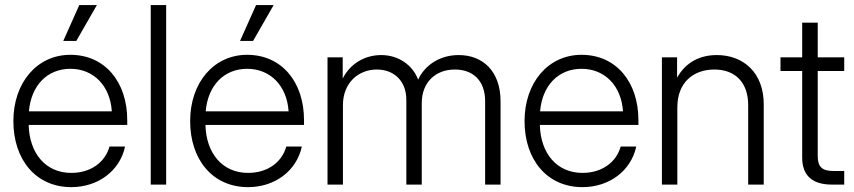

<svg xmlns="http://www.w3.org/2000/svg" viewBox="-20 -748 3462 778"><path d="M269 10.3C377.4 10.3 465.8 -55.7 486.8 -154.3H423.8C405.8 -89.8 347.2 -47.4 269 -47.4C164.6 -47.4 99.1 -127 96.2 -241.7H495.6V-261.2C495.6 -416 405.3 -525.9 265.1 -525.9C129.9 -525.9 34.2 -413.1 34.2 -257.3C34.2 -102.5 124 10.3 269 10.3ZM236.3 -582H289.1L372.6 -727.5H301.3ZM97.2 -296.9C106 -401.4 171.4 -469.2 265.1 -469.2C359.4 -469.2 426.3 -400.4 433.1 -296.9Z M653.3 -727.5H590.8V0H653.3Z M985.4 10.3C1093.8 10.3 1182.1 -55.7 1203.1 -154.3H1140.1C1122.1 -89.8 1063.5 -47.4 985.4 -47.4C880.9 -47.4 815.4 -127 812.5 -241.7H1211.9V-261.2C1211.9 -416 1121.6 -525.9 981.4 -525.9C846.2 -525.9 750.5 -413.1 750.5 -257.3C750.5 -102.5 840.3 10.3 985.4 10.3ZM952.6 -582H1005.4L1088.9 -727.5H1017.6ZM813.5 -296.9C822.3 -401.4 887.7 -469.2 981.4 -469.2C1075.7 -469.2 1142.6 -400.4 1149.4 -296.9Z M1307.1 0H1369.6V-321.8C1369.6 -413.1 1433.1 -466.3 1506.8 -466.3C1577.1 -466.3 1626.5 -419.4 1626.5 -343.3V0H1689V-330.6C1689 -412.6 1743.2 -466.3 1823.2 -466.3C1892.1 -466.3 1945.8 -425.8 1945.8 -337.4V0H2008.3V-337.4C2008.3 -460.4 1935.5 -524.9 1838.9 -524.9C1761.2 -524.9 1701.2 -483.4 1674.3 -425.3C1652.8 -482.9 1596.2 -524.9 1524.4 -524.9C1460.9 -524.9 1399.9 -492.2 1368.7 -429.7V-515.6H1307.1Z M2340.3 10.3C2448.7 10.3 2537.1 -55.7 2558.1 -154.3H2495.1C2477.1 -89.8 2418.5 -47.4 2340.3 -47.4C2235.8 -47.4 2170.4 -127 2167.5 -241.7H2566.9V-261.2C2566.9 -416 2476.6 -525.9 2336.4 -525.9C2201.2 -525.9 2105.5 -413.1 2105.5 -257.3C2105.5 -102.5 2195.3 10.3 2340.3 10.3ZM2168.5 -296.9C2177.2 -401.4 2242.7 -469.2 2336.4 -469.2C2430.7 -469.2 2497.6 -400.4 2504.4 -296.9Z M2724.6 -313C2724.6 -414.6 2790.5 -466.3 2874.5 -466.3C2959 -466.3 3011.7 -414.1 3011.7 -321.8V0H3074.7V-325.7C3074.7 -454.1 2991.7 -524.9 2884.8 -524.9C2815.9 -524.9 2758.3 -495.6 2723.6 -433.1V-515.6H2662.1V0H2724.6Z M3230.5 -656.2V-515.6H3142.6V-460.4H3230.5V-109.9C3230.5 -37.1 3271 0 3351.1 0H3400.9V-55.2H3356.4C3311 -55.2 3293.5 -72.3 3293.5 -115.7V-460.4H3400.9V-515.6H3293.5V-656.2Z"/></svg>

Font: Raveo Display Display Light
Style: Regular
Weight: 300
Designer: Jakub Foglar, Rasmus Andersson (Inter)
Foundry: Jakubfoglar.com
Version: Version 1.100;Glyphs 3.2.3 (3260)